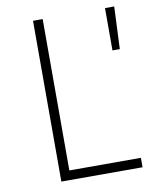

<svg xmlns="http://www.w3.org/2000/svg" viewBox="-80 -760 661 822"><g transform="rotate(-10 250.5 -349.5)"><path d="M120 -699V0H473V-41H162V-699ZM433 -699V-515H465L473 -699Z"/></g></svg>

Font: Montserrat arm ExtraLight
Style: Regular
Weight: 275
Designer: Julieta Ulanovsky
Foundry: Julieta Ulanovsky
Version: Version 6.000;PS 006.000;hotconv 1.0.88;makeotf.lib2.5.64775